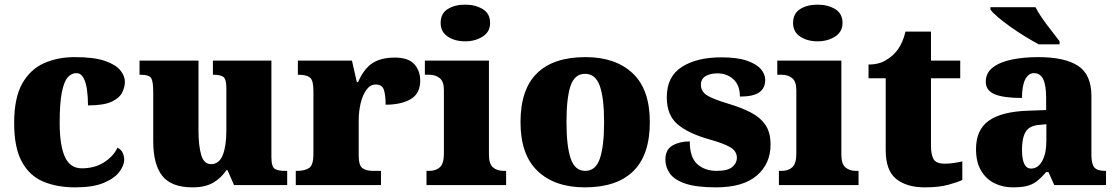

<svg xmlns="http://www.w3.org/2000/svg" viewBox="-20 -797 4809 827"><path d="M304 10Q225 10 166 -15Q107 -40 74 -100.5Q41 -161 41 -267Q41 -376 76 -437.5Q111 -499 170 -525Q229 -551 302 -551Q384 -551 431 -535Q478 -519 498 -494.5Q518 -470 518 -444Q518 -424 507 -400Q496 -376 462 -359.5Q428 -343 359 -343Q359 -380 354.5 -411.5Q350 -443 339 -462.5Q328 -482 309 -482Q287 -482 271 -463Q255 -444 246 -397.5Q237 -351 237 -268Q237 -171 259.5 -121.5Q282 -72 332 -72Q388 -72 428.5 -98Q469 -124 486 -161Q502 -153 508.5 -138.5Q515 -124 515 -110Q515 -84 493.5 -56Q472 -28 426 -9Q380 10 304 10Z M810 10Q718 10 679 -39.5Q640 -89 640 -189V-402Q640 -445 631.5 -460Q623 -475 585 -475H581V-536H835V-234Q835 -170 846.5 -130Q858 -90 889 -90Q924 -90 939.5 -129Q955 -168 955 -235V-417Q955 -458 941 -466.5Q927 -475 901 -475H897V-536H1149V-121Q1149 -78 1164 -69.5Q1179 -61 1205 -61H1217V0H988L960 -64H955Q933 -30 898 -10Q863 10 810 10Z M1254 0V-61H1259Q1293 -61 1311.5 -73.5Q1330 -86 1330 -133V-407Q1330 -451 1315 -463Q1300 -475 1267 -475H1263V-536H1496L1517 -443H1522Q1548 -502 1585 -525.5Q1622 -549 1680 -549Q1739 -549 1764.5 -520.5Q1790 -492 1790 -450Q1790 -394 1749 -370Q1708 -346 1641 -346Q1641 -387 1633.5 -410Q1626 -433 1598 -433Q1575 -433 1558.5 -410.5Q1542 -388 1533.5 -352.5Q1525 -317 1525 -278V-128Q1525 -84 1541.5 -72.5Q1558 -61 1586 -61H1621V0Z M1984 -619Q1939 -619 1908.5 -639.5Q1878 -660 1878 -698Q1878 -739 1908.5 -758Q1939 -777 1984 -777Q2027 -777 2059 -758Q2091 -739 2091 -698Q2091 -660 2059 -639.5Q2027 -619 1984 -619ZM1817 0V-61H1829Q1858 -61 1875 -77Q1892 -93 1892 -135V-409Q1892 -446 1874 -460.5Q1856 -475 1829 -475H1810V-536H2086V-131Q2086 -91 2103.5 -76Q2121 -61 2149 -61H2160V0Z M2499 10Q2370 10 2296 -60Q2222 -130 2222 -271Q2222 -412 2293 -481.5Q2364 -551 2502 -551Q2631 -551 2705 -481.5Q2779 -412 2779 -271Q2779 -130 2708 -60Q2637 10 2499 10ZM2501 -61Q2546 -61 2564 -114.5Q2582 -168 2582 -271Q2582 -375 2563.5 -427Q2545 -479 2500 -479Q2455 -479 2437.5 -427Q2420 -375 2420 -271Q2420 -168 2438 -114.5Q2456 -61 2501 -61Z M3064 10Q2980 10 2932.5 -6Q2885 -22 2865.5 -49.5Q2846 -77 2846 -109Q2846 -153 2877 -170.5Q2908 -188 2951 -188Q2951 -119 2983.5 -90Q3016 -61 3067 -61Q3115 -61 3134.5 -78Q3154 -95 3154 -117Q3154 -146 3125 -163Q3096 -180 3034 -197Q2943 -223 2897.5 -262.5Q2852 -302 2852 -378Q2852 -467 2916.5 -508.5Q2981 -550 3087 -550Q3156 -550 3197.5 -535.5Q3239 -521 3257.5 -499Q3276 -477 3276 -453Q3276 -417 3250 -399Q3224 -381 3167 -381Q3167 -430 3139 -455.5Q3111 -481 3070 -481Q3039 -481 3019 -469Q2999 -457 2999 -432Q2999 -404 3023.5 -387.5Q3048 -371 3118 -350Q3172 -334 3213 -313Q3254 -292 3276.5 -259.5Q3299 -227 3299 -174Q3299 -92 3240 -41Q3181 10 3064 10Z M3502 -619Q3457 -619 3426.5 -639.5Q3396 -660 3396 -698Q3396 -739 3426.5 -758Q3457 -777 3502 -777Q3545 -777 3577 -758Q3609 -739 3609 -698Q3609 -660 3577 -639.5Q3545 -619 3502 -619ZM3335 0V-61H3347Q3376 -61 3393 -77Q3410 -93 3410 -135V-409Q3410 -446 3392 -460.5Q3374 -475 3347 -475H3328V-536H3604V-131Q3604 -91 3621.5 -76Q3639 -61 3667 -61H3678V0Z M3963 10Q3886 10 3840.5 -26Q3795 -62 3795 -150V-460H3721V-519Q3764 -519 3792 -535.5Q3820 -552 3834 -568Q3848 -582 3860.5 -606Q3873 -630 3880 -661H3990V-536H4116V-460H3990V-170Q3990 -130 4001.5 -111Q4013 -92 4049 -92Q4069 -92 4089 -95Q4109 -98 4125 -102V-22Q4107 -13 4066 -1.5Q4025 10 3963 10Z M4342 10Q4299 10 4263 -8Q4227 -26 4205.5 -62.5Q4184 -99 4184 -155Q4184 -238 4239 -277Q4294 -316 4405 -320L4486 -323V-375Q4486 -431 4473 -456.5Q4460 -482 4434 -482Q4410 -482 4396 -455Q4382 -428 4382 -375Q4303 -375 4264.5 -391Q4226 -407 4226 -445Q4226 -483 4256.5 -506.5Q4287 -530 4338.5 -540.5Q4390 -551 4451 -551Q4566 -551 4623.5 -513.5Q4681 -476 4681 -383V-131Q4681 -91 4693.5 -76Q4706 -61 4740 -61H4744V0H4521L4496 -56H4486Q4464 -30 4444.5 -15.5Q4425 -1 4401.5 4.5Q4378 10 4342 10ZM4421 -71Q4451 -71 4469 -103.5Q4487 -136 4487 -191V-262L4456 -259Q4414 -256 4398 -229.5Q4382 -203 4382 -152Q4382 -71 4421 -71ZM4454 -606Q4428 -620 4396 -639.5Q4364 -659 4333 -681Q4302 -703 4278.5 -723Q4255 -743 4246 -756V-766H4440Q4451 -744 4470 -717Q4489 -690 4509.5 -664Q4530 -638 4544 -619V-606Z"/></svg>

Font: Noto Serif Black
Style: Regular
Weight: 900
Designer: Monotype Design Team
Foundry: Monotype Imaging Inc.
Version: Version 2.014; ttfautohint (v1.8.4.7-5d5b)